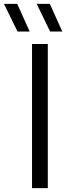

<svg xmlns="http://www.w3.org/2000/svg" viewBox="-80 -966 350 986"><path d="M84.5 0V-740H165.5V0ZM177.5 -804 108.5 -946H176L240 -804ZM10 -804 -59.5 -946H8.5L72.5 -804Z"/></svg>

Font: Encode Sans Condensed Thin
Style: Regular
Weight: 400
Version: Version 3.002